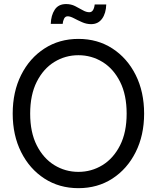

<svg xmlns="http://www.w3.org/2000/svg" viewBox="-20 -935 789 966"><path d="M374.5 11.7Q278.3 11.7 203.6 -36.6Q128.9 -85 86.4 -169.7Q43.9 -254.4 43.9 -363.3Q43.9 -473.1 86.4 -557.9Q128.9 -642.6 203.6 -690.9Q278.3 -739.3 374.5 -739.3Q471.2 -739.3 545.7 -690.9Q620.1 -642.6 662.6 -557.9Q705.1 -473.1 705.1 -363.3Q705.1 -254.4 662.6 -169.7Q620.1 -85 545.7 -36.6Q471.2 11.7 374.5 11.7ZM374.5 -70.3Q440.4 -70.3 495.6 -104.2Q550.8 -138.2 584 -203.6Q617.2 -269 617.2 -363.3Q617.2 -458 584 -523.7Q550.8 -589.4 495.6 -623.3Q440.4 -657.2 374.5 -657.2Q308.6 -657.2 253.4 -623.3Q198.2 -589.4 165 -523.7Q131.8 -458 131.8 -363.3Q131.8 -269 165 -203.6Q198.2 -138.2 253.4 -104.2Q308.6 -70.3 374.5 -70.3ZM438.5 -813.5Q415 -813.5 392.6 -823.5Q370.1 -833.5 351.6 -843.3Q333 -853 320.8 -853Q308.1 -853 302.2 -840.8Q296.4 -828.6 295.4 -814.9H235.4Q236.8 -857.9 255.4 -886.2Q273.9 -914.6 312.5 -914.6Q337.4 -914.6 357.9 -904.3Q378.4 -894 396 -883.8Q413.6 -873.5 429.7 -873.5Q451.7 -873.5 456.5 -912.6H514.6Q513.2 -867.7 493.4 -840.6Q473.6 -813.5 438.5 -813.5Z"/></svg>

Font: Inter Display
Style: Regular
Weight: 400
Designer: Rasmus Andersson
Foundry: rsms
Version: Version 4.000;git-37864ae